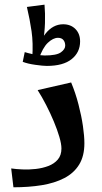

<svg xmlns="http://www.w3.org/2000/svg" viewBox="-20 -795 433 815"><path d="M37 0 27.5 -80Q48 -77 75.4 -75.8Q102.8 -74.5 131.6 -77.8Q160.5 -81 185.2 -90.4Q210 -99.8 225.4 -117.8Q240.8 -135.8 240.8 -164.8Q240.8 -184 231.9 -214.2Q223 -244.5 208.5 -279.2Q194 -314 176 -349Q158 -384 139.8 -412.5L282 -445Q300.8 -400 313.2 -351.5Q325.8 -303 332 -260.2Q338.2 -217.5 338.2 -187Q338.2 -132.5 316 -96.4Q293.8 -60.2 252.9 -39Q212 -17.8 157.1 -8.9Q102.2 0 37 0ZM178.8 -515.2Q162.2 -515.2 130.1 -519.8Q98 -524.2 76.5 -532.5L85 -573.8Q97.2 -569.8 118.8 -565Q140.2 -560.2 169.8 -559.5Q220 -559.5 238.4 -572.8Q256.8 -586 256.8 -601.2Q256.8 -616 249.1 -625.2Q241.5 -634.5 226 -634.5Q205.5 -634.5 183.1 -613.4Q160.8 -592.2 144.5 -543.8L129.2 -550.2Q140.8 -611.5 172.8 -651.8Q204.8 -692 248 -692Q280.2 -692 300.1 -671.9Q320 -651.8 320 -619.2Q320 -572.8 284.1 -544Q248.2 -515.2 178.8 -515.2ZM117 -549.8Q121.2 -612.5 114 -662.2Q106.8 -712 94.2 -765.5L169 -775.2Q172.2 -738 170.9 -697Q169.5 -656 162.6 -617.2Q155.8 -578.5 141.8 -547.2Z"/></svg>

Font: Marhey Light
Style: Regular
Weight: 300
Designer: Nur Syamsi & Bustanul Arifin
Foundry: Namelatype
Version: Version 1.000